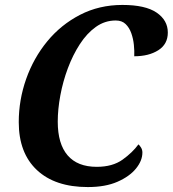

<svg xmlns="http://www.w3.org/2000/svg" viewBox="-20 -748 700 778"><path d="M336 10Q203 10 129.5 -59Q56 -128 56 -253Q56 -343 86 -428Q116 -513 171.5 -580.5Q227 -648 304.5 -688Q382 -728 476 -728Q569 -728 614.5 -697Q660 -666 660 -616Q660 -569 621.5 -544.5Q583 -520 524 -520Q525 -541 522.5 -566Q520 -591 512 -613.5Q504 -636 489 -650.5Q474 -665 449 -665Q405 -665 368.5 -639Q332 -613 303.5 -569Q275 -525 255 -471.5Q235 -418 224.5 -361.5Q214 -305 214 -255Q214 -165 254 -118.5Q294 -72 372 -72Q436 -72 476.5 -101Q517 -130 541 -163Q546 -159 551.5 -150Q557 -141 557 -130Q557 -97 531 -65Q505 -33 456 -11.5Q407 10 336 10Z"/></svg>

Font: Noto Serif SemiCondensed
Style: Bold Italic
Weight: 700
Width: 4
Italic angle: -12°
Designer: Monotype Design Team
Foundry: Monotype Imaging Inc.
Version: Version 2.014